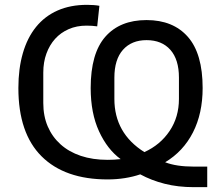

<svg xmlns="http://www.w3.org/2000/svg" viewBox="-20 -730 922 794"><path d="M837 44H782Q716 44 661 30Q606 16 560 -9Q531 1 496.5 6.5Q462 12 425 12Q248 12 152 -83.5Q56 -179 56 -366Q56 -446 74.5 -510Q93 -574 129 -618.5Q165 -663 218 -686.5Q271 -710 340 -710Q354 -710 367.5 -709Q381 -708 391 -706L382 -621Q361 -624 338 -624Q297 -624 264 -609.5Q231 -595 208 -569.5Q185 -544 172 -508.5Q159 -473 159 -430V-304Q159 -250 177.5 -207Q196 -164 230.5 -133Q265 -102 314 -85.5Q363 -69 425 -69Q452 -69 479 -72Q424 -112 389.5 -187Q355 -262 355 -366Q355 -509 415.5 -578Q476 -647 586 -647Q696 -647 757 -577.5Q818 -508 818 -366Q818 -261 778 -182.5Q738 -104 663 -59Q709 -41 782 -41H837ZM453 -321Q453 -179 577 -101Q643 -131 681.5 -188.5Q720 -246 720 -321V-409Q720 -484 684.5 -524Q649 -564 586 -564Q524 -564 488.5 -524Q453 -484 453 -409Z"/></svg>

Font: IBM Plex Sans Text
Style: Regular
Weight: 450
Designer: Mike Abbink, Paul van der Laan, Pieter van Rosmalen
Foundry: Bold Monday
Version: Version 3.005